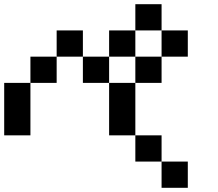

<svg xmlns="http://www.w3.org/2000/svg" viewBox="-20 -895 1040 915"><path d="M0 -250V-500H125V-250ZM250 -625V-500H125V-625ZM250 -750H375V-625H250ZM500 -250V-500H625V-250ZM500 -625V-500H375V-625ZM500 -750H625V-625H500ZM750 -250V-125H625V-250ZM750 -125H875V0H750ZM750 -625V-500H625V-625ZM750 -875V-750H625V-875ZM750 -750H875V-625H750Z"/></svg>

Font: GalmuriMono7 Regular
Style: Regular
Weight: 400
Designer: Lee Minseo (quiple)
Version: Version 2.399;hotconv 1.1.1;makeotfexe 2.6.0 DEVELOPMENT